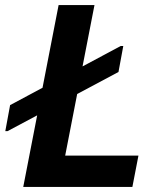

<svg xmlns="http://www.w3.org/2000/svg" viewBox="-20 -740 626 760"><path d="M10 -221H1L20 -324L458 -558H468L449 -455ZM72 0 212 -720H354L238 -124H528L504 0Z"/></svg>

Font: Kufam SemiBold
Style: Italic
Weight: 600
Italic angle: -11°
Designer: Artur Schmal
Foundry: Original Type
Version: Version 1.301; ttfautohint (v1.8.3)